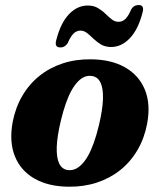

<svg xmlns="http://www.w3.org/2000/svg" viewBox="-20 -710 618 744"><path d="M331.7 -480.2Q410.7 -479.7 464.6 -449Q518.5 -418.3 541.4 -362.4Q564.4 -306.6 550 -230Q539.3 -173.8 512.7 -128.5Q486.1 -83.1 446.3 -51.2Q406.5 -19.3 355.8 -2.6Q305.1 14.1 246.1 13.5Q167.6 12.9 113.9 -17.8Q60.3 -48.4 37.7 -104.5Q15.1 -160.6 29 -236.7Q39.8 -293 66.3 -338.3Q92.7 -383.6 132.3 -415.5Q171.9 -447.4 222.4 -464.1Q272.9 -480.8 331.7 -480.2ZM240.8 -51.3Q255.4 -48.9 269.2 -54Q283 -59.2 296 -72.3Q309.1 -85.4 321.1 -106.3Q333 -127.2 343.6 -156.9Q354.2 -186.5 363.3 -224.6Q377.6 -284.9 379 -326Q380.3 -367.1 369.7 -389.5Q359.2 -411.8 337 -415.4Q322.5 -417.8 308.9 -412.7Q295.3 -407.5 282.4 -394.4Q269.5 -381.3 257.6 -360.4Q245.8 -339.5 235.3 -309.8Q224.8 -280.2 215.7 -242.1Q201.4 -182.2 199.9 -140.9Q198.5 -99.6 209 -77.3Q219.5 -55 240.8 -51.3ZM410.6 -527.9Q388.3 -527.9 371.9 -537.4Q355.6 -547 342.6 -559.6Q329.6 -572.3 317.5 -581.8Q305.5 -591.4 291.8 -591.4Q276.3 -591.4 264.6 -579.6Q253 -567.9 242.6 -543.3Q231.7 -526.1 213.6 -526.1Q189 -526.1 198.8 -557.7Q215.7 -622.1 247.7 -655.3Q279.8 -688.6 320.1 -688.6Q342.8 -688.6 359.1 -679Q375.5 -669.5 388.2 -657Q401 -644.6 413 -635Q425.1 -625.5 438.9 -625.5Q455.3 -625.5 466.8 -637.5Q478.4 -649.5 488.4 -673.7Q498.6 -690.5 517.5 -690.5Q541.2 -690.5 531.8 -659.3Q515 -594.9 482.7 -561.4Q450.4 -527.9 410.6 -527.9Z"/></svg>

Font: Fraunces Wonky
Style: Italic
Weight: 900
Italic angle: -16°
Version: Version 1.000;[b76b70a41]